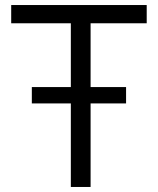

<svg xmlns="http://www.w3.org/2000/svg" viewBox="-20 -743 627 763"><path d="M481 -397V-332H106.5V-397ZM24.5 -650.5V-723H563V-650.5H340V0H261.5V-650.5Z"/></svg>

Font: Public Sans Thin Light
Style: Regular
Weight: 300
Version: Version 1.007